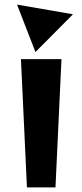

<svg xmlns="http://www.w3.org/2000/svg" viewBox="-20 -814 357 834"><path d="M54 -794 297 -752 134 -588ZM97 0 71 -557H247L221 0Z"/></svg>

Font: Reggae One
Style: Regular
Weight: 400
Designer: Fontworks Inc.
Foundry: Fontworks Inc.
Version: Version 1.100